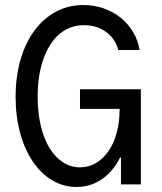

<svg xmlns="http://www.w3.org/2000/svg" viewBox="-20 -730 640 760"><path d="M296.6 -299H453.6Q453.6 -248 442.2 -205.4Q430.8 -162.8 409.8 -132.3Q388.8 -101.8 360.2 -84.7Q331.5 -67.6 296.8 -67.6Q259.6 -67.6 228.5 -88Q197.5 -108.5 175.4 -145.1Q153.2 -181.8 141.1 -233.8Q129 -285.7 129 -347.9Q129 -412.8 142.3 -464.9Q155.6 -517 179.5 -553.9Q203.4 -590.8 237.1 -610.6Q270.8 -630.4 312.4 -630.4Q363.1 -630.4 400 -603.5Q437 -576.6 448.2 -532H532.6Q526.2 -571 506.5 -603.7Q486.8 -636.4 457.3 -660.1Q427.7 -683.7 390.1 -696.9Q352.4 -710 310.2 -710Q250.1 -710 201 -683.5Q151.9 -657 116.4 -609Q80.8 -561 61.3 -494.1Q41.8 -427.2 41.8 -346.2Q41.8 -268.6 59.9 -203Q78 -137.4 110.1 -90.2Q142.2 -43 186.4 -16.5Q230.7 10 282.8 10Q329.2 10 367.4 -11Q405.7 -32 433.2 -69.7Q460.8 -107.4 475.9 -159.8Q491 -212.2 491 -275L450.8 -106.4H458.8V0H537.6V-376.6H296.6Z"/></svg>

Font: CommitMonoV143 ExtLt
Style: Regular
Weight: 200
Monospace: yes
Designer: Eigil Nikolajsen
Foundry: Eigil Nikolajsen
Version: Version 1.143